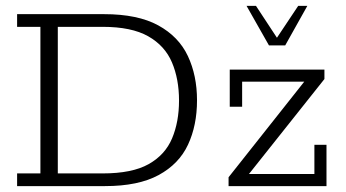

<svg xmlns="http://www.w3.org/2000/svg" viewBox="-20 -631 1172 651"><path d="M38 0V-43H117V-540H38V-583H333Q447 -583 516.5 -545Q586 -507 617 -441Q648 -375 648 -291Q648 -206 617.5 -140.5Q587 -75 518 -37.5Q449 0 336 0ZM176 -43H328Q428 -43 484 -74.5Q540 -106 563.5 -162Q587 -218 587 -290Q587 -363 563 -419.5Q539 -476 482.5 -508Q426 -540 328 -540H176ZM755 0V-30L1025 -371L1035 -354H801V-269H759V-395H1080V-363L809 -22L804 -41H1046V-140H1087V0ZM892 -477 816 -611H848L919 -503L991 -611H1022L947 -477Z"/></svg>

Font: Rokkitt SemiBold Light
Style: Regular
Weight: 300
Version: Version 3.103